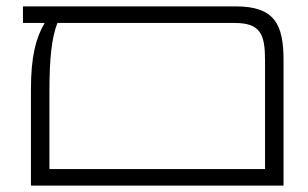

<svg xmlns="http://www.w3.org/2000/svg" viewBox="-20 -582 967 602"><path d="M719 -562H52V-510H120C92 -462 77 -405 77 -300V0H869V-393C869 -506 841 -562 719 -562ZM135 -52V-296C135 -398 142 -464 160 -510H716C798 -510 811 -473 811 -392V-52Z"/></svg>

Font: FiraGO Light
Style: Regular
Weight: 300
Designer: bBox Type
Foundry: bBox Type GmbH
Version: Version 1.001;PS 001.001;hotconv 1.0.88;makeotf.lib2.5.64775